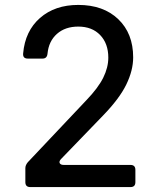

<svg xmlns="http://www.w3.org/2000/svg" viewBox="-20 -760 640 780"><path d="M103 0Q83 0 83 -20V-77Q83 -89 93 -101L331 -353Q379 -403 399.5 -444.5Q420 -486 420 -526Q420 -583 387 -617.5Q354 -652 298 -652Q245 -652 211.5 -622.5Q178 -593 173 -542Q171 -522 153 -522H93Q72 -522 74 -543Q82 -634 142.5 -687Q203 -740 298 -740Q400 -740 460.5 -682Q521 -624 521 -527Q521 -474 493 -416.5Q465 -359 398 -290L229 -115Q219 -105 222.5 -97.5Q226 -90 239 -90H510Q530 -90 530 -70V-20Q530 0 510 0Z"/></svg>

Font: Pitagon Sans Mono Medium
Style: Regular
Weight: 500
Monospace: yes
Designer: Travis Tran
Foundry: Pitagon
Version: Version 1.001; ttfautohint (v1.8.4.7-5d5b);gftools[0.9.26]